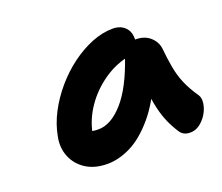

<svg xmlns="http://www.w3.org/2000/svg" viewBox="-83 -828 793 686"><g transform="rotate(-20 313.0 -485.0)"><path d="M220 -261Q171 -261 138 -282.5Q105 -304 91 -339.5Q77 -375 86 -416Q94 -459 116 -501Q138 -543 170.5 -581Q203 -619 241.5 -647.5Q280 -676 321 -692.5Q362 -709 401 -709Q433 -709 450.5 -688.5Q468 -668 462 -630Q459 -616 450 -608Q441 -600 429 -598Q372 -588 325 -555.5Q278 -523 247 -478Q216 -433 206 -382Q203 -368 202.5 -356Q202 -344 206 -326L164 -414Q181 -399 195.5 -393.5Q210 -388 231 -388Q279 -388 326 -441Q373 -494 409 -601Q417 -622 432.5 -633.5Q448 -645 465 -645Q498 -645 519 -627Q540 -609 544 -583Q548 -542 554 -508.5Q560 -475 572.5 -445Q585 -415 609 -380Q617 -368 614.5 -348.5Q612 -329 601 -310Q590 -291 573 -278Q556 -265 536 -265Q521 -265 511.5 -270.5Q502 -276 496 -286Q478 -314 466.5 -343Q455 -372 448 -409.5Q441 -447 438 -501L482 -502Q444 -411 399 -358.5Q354 -306 308.5 -283.5Q263 -261 220 -261Z"/></g></svg>

Font: Shantell Sans SemiBold
Style: Italic
Weight: 600
Italic angle: -11°
Designer: Stephen Nixon, Anya Danilova, Shantell Martin
Foundry: Arrow Type
Version: Version 1.011;[c5ecc13dd]